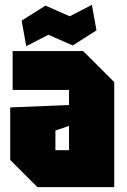

<svg xmlns="http://www.w3.org/2000/svg" viewBox="-20 -770 522 790"><path d="M22 -112V-328L264 -338V-400H32V-560H322L450 -432V0H134ZM208 -233V-152H264V-252ZM88 -580 69 -685 167 -747 267 -703 358 -750 377 -645 279 -583 179 -627Z"/></svg>

Font: Tektur Condensed ExtraBold
Style: Regular
Weight: 800
Width: 3
Designer: Adam Jagosz
Foundry: Adam Jagosz
Version: Version 1.005;gftools[0.9.30]